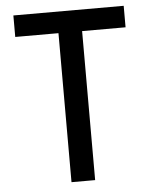

<svg xmlns="http://www.w3.org/2000/svg" viewBox="-52 -757 634 801"><g transform="rotate(-5 265.0 -357.0)"><path d="M215 0H314V-624H496V-714H34V-624H215Z"/></g></svg>

Font: Noto Sans Mono Condensed Medium
Style: Regular
Weight: 500
Width: 3
Designer: Monotype Design Team
Foundry: Monotype Imaging Inc.
Version: Version 2.014